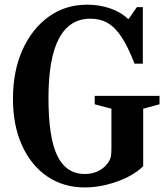

<svg xmlns="http://www.w3.org/2000/svg" viewBox="-20 -792 717 822"><path d="M343.5 10.5Q251 10.5 181.8 -37Q112.5 -84.5 74 -170Q35.5 -255.5 35.5 -369Q35.5 -487.5 76.2 -578.2Q117 -669 188.5 -720.5Q260 -772 353 -772Q406 -772 452.5 -755.8Q499 -739.5 528 -711H531L566 -761.5H591.5V-519.5H556Q528.5 -590.5 501 -632.5Q473.5 -674.5 441.5 -693.2Q409.5 -712 367.5 -712Q187.5 -712 187.5 -373Q187.5 -202.5 225.5 -124.8Q263.5 -47 343.5 -47Q378 -47 406 -62.5Q434 -78 448 -104Q453.5 -114 455.2 -125Q457 -136 457 -159V-326.5L385.5 -345.5V-381.5H663V-345.5L593 -326.5V-80.5Q568 -55 526.8 -34.2Q485.5 -13.5 437.5 -1.5Q389.5 10.5 343.5 10.5Z"/></svg>

Font: Libre Caslon Condensed
Style: Bold
Weight: 700
Designer: Pablo Impallari, Rodrigo Fuenzalida, Katja Schimmel, Ertekin Erdin
Foundry: Pablo Impallari, Rodrigo Fuenzalida
Version: Version 2.000; ttfautohint (v1.8.4.7-5d5b);gftools[0.9.33]